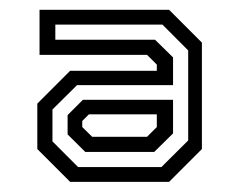

<svg xmlns="http://www.w3.org/2000/svg" viewBox="-20 -726 482 388"><path d="M121.7 -358.5 55.4 -424.8V-516.6L121.7 -582.9H296.9V-595.5L277.2 -615.1H59.9V-706.2H321.7L388 -639.9V-424.8L321.7 -358.5ZM152.3 -419 116.6 -454.4V-493.4L147.5 -524.3H329.7V-456.4L291.7 -419ZM137.8 -388.4H306.2L360.3 -442.2V-624.1L308.2 -676.3H91.8V-645.7H293.3L329.7 -610V-553.9H135.6L86 -504.7V-440.3ZM166.2 -449.6H277.2L296.9 -469.3V-495H159.7L146.2 -481.5V-469.3Z"/></svg>

Font: Tourney Thin Medium
Style: Regular
Weight: 500
Version: Version 1.015